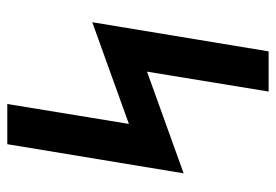

<svg xmlns="http://www.w3.org/2000/svg" viewBox="-138 -638 775 540"><g transform="rotate(90 250.0 -367.5)"><path d="M272 0 328 -342 42 -239 124 -735H237L181 -393L467 -496L385 0Z"/></g></svg>

Font: Iosevka Term Curly Oblique
Style: Bold
Weight: 700
Italic angle: -9°
Designer: Belleve Invis
Foundry: Belleve Invis
Version: Version 32.3.0